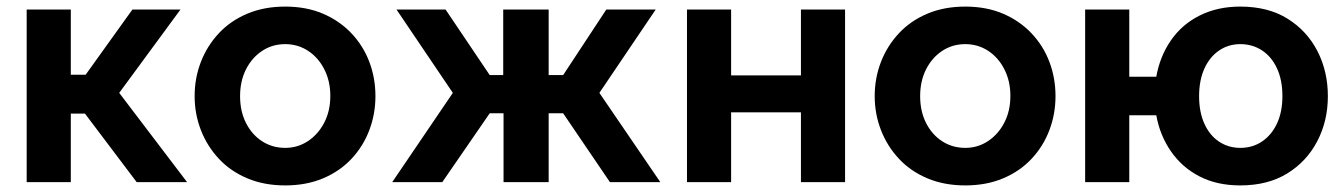

<svg xmlns="http://www.w3.org/2000/svg" viewBox="-20 -553 4080 583"><path d="M61 0V-524H195V-326H240L382 -524H528L342 -271L548 0H395L238 -208H195V0Z M571 -261Q571 -316 590 -365Q609 -414 644.5 -452Q680 -490 731 -511.5Q782 -533 846 -533Q910 -533 960.5 -511.5Q1011 -490 1047 -452Q1083 -414 1101.5 -365Q1120 -316 1120 -261Q1120 -207 1101.5 -158Q1083 -109 1047.5 -71Q1012 -33 961 -11.5Q910 10 846 10Q782 10 731 -11.5Q680 -33 644.5 -71Q609 -109 590 -158Q571 -207 571 -261ZM846 -104Q884 -104 915 -124.5Q946 -145 964.5 -180.5Q983 -216 983 -262Q983 -307 964.5 -343Q946 -379 915 -399Q884 -419 846 -419Q807 -419 776 -398.5Q745 -378 727 -342.5Q709 -307 709 -261Q709 -215 727 -179.5Q745 -144 776 -124Q807 -104 846 -104Z M1171 0 1355 -271 1184 -524H1333L1467 -325H1508V-524H1646V-325H1690L1821 -524H1971L1800 -271L1985 0H1832L1690 -209H1646V0H1509V-209H1467L1323 0Z M2066 0V-524H2200V-324H2412V-524H2546V0H2412V-212H2200V0Z M2636 -261Q2636 -316 2655 -365Q2674 -414 2709.5 -452Q2745 -490 2796 -511.5Q2847 -533 2911 -533Q2975 -533 3025.5 -511.5Q3076 -490 3112 -452Q3148 -414 3166.5 -365Q3185 -316 3185 -261Q3185 -207 3166.5 -158Q3148 -109 3112.5 -71Q3077 -33 3026 -11.5Q2975 10 2911 10Q2847 10 2796 -11.5Q2745 -33 2709.5 -71Q2674 -109 2655 -158Q2636 -207 2636 -261ZM2911 -104Q2949 -104 2980 -124.5Q3011 -145 3029.5 -180.5Q3048 -216 3048 -262Q3048 -307 3029.5 -343Q3011 -379 2980 -399Q2949 -419 2911 -419Q2872 -419 2841 -398.5Q2810 -378 2792 -342.5Q2774 -307 2774 -261Q2774 -215 2792 -179.5Q2810 -144 2841 -124Q2872 -104 2911 -104Z M3491 -203H3409V0H3275V-524H3409V-320H3491Q3502 -382 3535.5 -430.5Q3569 -479 3623 -506Q3677 -533 3746 -533Q3831 -533 3890 -496Q3949 -459 3980.5 -397.5Q4012 -336 4012 -261Q4012 -186 3980 -124.5Q3948 -63 3889 -26.5Q3830 10 3746 10Q3675 10 3622 -17.5Q3569 -45 3535.5 -93.5Q3502 -142 3491 -203ZM3874 -261Q3874 -310 3857.5 -345.5Q3841 -381 3812 -400Q3783 -419 3746 -419Q3710 -419 3681.5 -399.5Q3653 -380 3637 -344.5Q3621 -309 3621 -261Q3621 -213 3637 -177.5Q3653 -142 3681.5 -123Q3710 -104 3746 -104Q3784 -104 3813 -124Q3842 -144 3858 -179Q3874 -214 3874 -261Z"/></svg>

Font: YasnoRaleway
Style: Bold
Weight: 700
Designer: Matt McInerney, Pablo Impallari, Rodrigo Fuenzalida
Foundry: Matt McInerney, Pablo Impallari, Rodrigo Fuenzalida
Version: Version 4.026